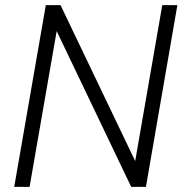

<svg xmlns="http://www.w3.org/2000/svg" viewBox="-20 -731 733 751"><path d="M550.8 0H493.2L201.7 -609.4L95.7 0H35.6L159.2 -710.9H216.8L508.8 -101.1L614.7 -710.9H673.8Z"/></svg>

Font: TypoPRO Roboto
Style: Italic
Weight: 300
Italic angle: -12°
Designer: Google
Version: Version 2.136; 2016